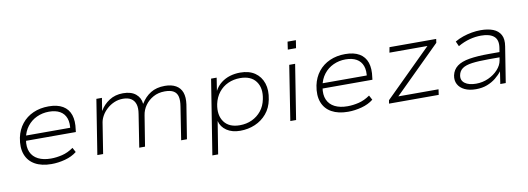

<svg xmlns="http://www.w3.org/2000/svg" viewBox="-65 -1109 4682 1701"><g transform="rotate(-10 2276.5 -258.5)"><path d="M316 8Q228 8 169 -25Q110 -58 86.5 -120.5Q63 -183 80 -271Q95 -342 136 -393.5Q177 -445 239 -472.5Q301 -500 378 -500Q456 -500 505 -471Q554 -442 572.5 -387Q591 -332 579 -253L577 -234H108L116 -280H561L531 -257Q542 -322 526 -365.5Q510 -409 471 -431Q432 -453 373 -453Q314 -453 263 -429.5Q212 -406 177.5 -361.5Q143 -317 132 -256L130 -245Q119 -179 139 -133.5Q159 -88 205.5 -64.5Q252 -41 320 -41Q369 -41 421 -53.5Q473 -66 523 -101L545 -60Q501 -25 439 -8.5Q377 8 316 8Z M729 0 807 -492H857L839 -380H841Q870 -431 923 -465.5Q976 -500 1047 -500Q1121 -500 1162 -465.5Q1203 -431 1207 -378H1209Q1243 -435 1295.5 -467.5Q1348 -500 1423 -500Q1483 -500 1522.5 -477.5Q1562 -455 1577.5 -412Q1593 -369 1584 -305L1535 0H1483L1529 -295Q1538 -349 1530 -383.5Q1522 -418 1494 -435Q1466 -452 1415 -452Q1356 -452 1311 -427Q1266 -402 1237.5 -362Q1209 -322 1202 -273L1158 0H1106L1152 -295Q1161 -348 1150 -382.5Q1139 -417 1111 -434.5Q1083 -452 1039 -452Q996 -452 959 -436Q922 -420 893.5 -394Q865 -368 847.5 -337.5Q830 -307 825 -278L781 0Z M1732 180 1839 -492H1889L1871 -376Q1894 -419 1930 -446.5Q1966 -474 2009.5 -487Q2053 -500 2101 -500Q2181 -500 2233 -464.5Q2285 -429 2306 -366Q2327 -303 2310 -220Q2296 -147 2253 -96Q2210 -45 2148 -18.5Q2086 8 2014 8Q1941 8 1892.5 -25Q1844 -58 1831 -112L1784 180ZM2019 -41Q2079 -41 2128.5 -64Q2178 -87 2212.5 -129.5Q2247 -172 2259 -233Q2279 -330 2234.5 -391Q2190 -452 2092 -452Q2033 -452 1983.5 -429.5Q1934 -407 1900 -364Q1866 -321 1853 -261Q1834 -163 1878 -102Q1922 -41 2019 -41Z M2553 -627 2563 -697H2638L2627 -627ZM2465 0 2542 -492H2595L2517 0Z M2984 8Q2896 8 2837 -25Q2778 -58 2754.5 -120.5Q2731 -183 2748 -271Q2763 -342 2804 -393.5Q2845 -445 2907 -472.5Q2969 -500 3046 -500Q3124 -500 3173 -471Q3222 -442 3240.5 -387Q3259 -332 3247 -253L3245 -234H2776L2784 -280H3229L3199 -257Q3210 -322 3194 -365.5Q3178 -409 3139 -431Q3100 -453 3041 -453Q2982 -453 2931 -429.5Q2880 -406 2845.5 -361.5Q2811 -317 2800 -256L2798 -245Q2787 -179 2807 -133.5Q2827 -88 2873.5 -64.5Q2920 -41 2988 -41Q3037 -41 3089 -53.5Q3141 -66 3191 -101L3213 -60Q3169 -25 3107 -8.5Q3045 8 2984 8Z M3353 0 3358 -30 3799 -466 3801 -444H3435L3444 -492H3864L3859 -458L3417 -21L3415 -49H3807L3800 0Z M4135 8Q4075 8 4033.5 -12Q3992 -32 3973.5 -67Q3955 -102 3964 -147Q3975 -197 4014 -226.5Q4053 -256 4124.5 -268Q4196 -280 4303 -280H4410L4402 -234H4292Q4198 -234 4140 -226Q4082 -218 4053 -197Q4024 -176 4017 -139Q4008 -93 4043.5 -66.5Q4079 -40 4145 -40Q4203 -40 4255 -63.5Q4307 -87 4342 -125.5Q4377 -164 4384 -207L4402 -317Q4413 -387 4375.5 -419.5Q4338 -452 4260 -452Q4208 -452 4155.5 -438Q4103 -424 4051 -394L4031 -439Q4065 -459 4104.5 -472.5Q4144 -486 4185 -493Q4226 -500 4264 -500Q4330 -500 4376 -482Q4422 -464 4443.5 -424.5Q4465 -385 4454 -320L4403 0H4354L4371 -113H4372Q4349 -82 4314.5 -54Q4280 -26 4235.5 -9Q4191 8 4135 8Z"/></g></svg>

Font: Nunito Sans 7pt SemiExpanded ExtraLight
Style: Italic
Weight: 250
Width: 6
Italic angle: -9°
Designer: Vernon Adams
Foundry: Vernon Adams
Version: Version 3.101;gftools[0.9.27]